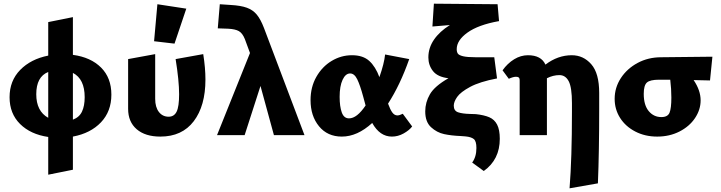

<svg xmlns="http://www.w3.org/2000/svg" viewBox="-20 -734 3915 1043"><path d="M376 8V188L242 215V10Q146 -4 89 -60.5Q32 -117 32 -206Q32 -295 89.5 -354Q147 -413 242 -432V-614L376 -641V-436Q473 -423 529 -367Q585 -311 585 -220Q585 -129 528.5 -69.5Q472 -10 376 8ZM242 -94V-343Q177 -317 177 -222Q177 -130 242 -94ZM440 -206Q440 -305 376 -338V-84Q411 -97 425.5 -128Q440 -159 440 -206Z M676 -143V-413L823 -440V-197Q823 -152 843 -126Q863 -100 896 -100Q926 -100 939.5 -127.5Q953 -155 953 -222Q953 -295 934 -413L1084 -440Q1096 -365 1096 -302Q1096 -159 1032.5 -75.5Q969 8 851 8Q769 8 722.5 -32Q676 -72 676 -143ZM817 -510 835 -711 992 -687 928 -497Z M1468 0 1395 -267 1309 0H1159L1338 -446L1310 -522Q1297 -554 1277.5 -565Q1258 -576 1220 -578L1163 -580L1174 -711L1233 -707Q1288 -704 1321 -692Q1354 -680 1375 -654.5Q1396 -629 1414 -582L1634 0Z M2219 -47Q2203 -26 2172.5 -9Q2142 8 2109 8Q2043 8 2002 -66Q1921 8 1837 8Q1759 8 1713 -48Q1667 -104 1667 -190Q1667 -261 1698.5 -316.5Q1730 -372 1781.5 -403Q1833 -434 1892 -434Q1952 -434 1986 -403Q2020 -372 2041 -315Q2067 -389 2072 -438L2203 -413Q2154 -273 2088 -171Q2100 -138 2111.5 -122.5Q2123 -107 2139 -107Q2150 -107 2168 -116ZM1966 -161 1953 -209Q1936 -272 1920.5 -303.5Q1905 -335 1882 -335Q1857 -335 1841 -300.5Q1825 -266 1825 -208Q1825 -156 1836.5 -123.5Q1848 -91 1876 -91Q1919 -91 1966 -161Z M2695 20Q2695 133 2608 195L2545 149Q2568 118 2568 70Q2568 33 2554 21.5Q2540 10 2509 7L2483 5Q2432 3 2392.5 -5.5Q2353 -14 2321.5 -43Q2290 -72 2290 -129Q2290 -178 2315.5 -222Q2341 -266 2416 -309Q2357 -316 2332 -348Q2307 -380 2307 -422Q2307 -474 2337.5 -518.5Q2368 -563 2424 -598L2329 -590L2337 -714L2683 -711L2691 -619H2689Q2578 -599 2519.5 -557Q2461 -515 2461 -467Q2461 -452 2467 -443Q2473 -434 2495.5 -428.5Q2518 -423 2564 -423H2665L2680 -308Q2586 -290 2534 -262Q2482 -234 2463.5 -207.5Q2445 -181 2445 -160Q2445 -132 2468.5 -124Q2492 -116 2534 -115Q2556 -115 2565 -114Q2610 -109 2638 -97Q2666 -85 2680.5 -57Q2695 -29 2695 20Z M3235 -146Q3235 92 3228 262L3074 289Q3087 127 3087 -127V-174Q3087 -259 3069.5 -292.5Q3052 -326 3019 -326Q2985 -326 2951 -309V0H2803V-296Q2803 -310 2797.5 -313.5Q2792 -317 2783 -317Q2768 -317 2744 -306L2710 -352Q2737 -390 2773 -412Q2809 -434 2848 -434Q2920 -434 2943 -383Q3010 -434 3086 -434Q3149 -434 3192 -385Q3235 -336 3235 -229Z M3837 -297Q3777 -299 3748 -299Q3786 -243 3786 -189Q3786 -138 3755.5 -92.5Q3725 -47 3671 -19.5Q3617 8 3550 8Q3484 8 3431 -19.5Q3378 -47 3348.5 -93.5Q3319 -140 3319 -197Q3319 -258 3352.5 -309.5Q3386 -361 3443.5 -392Q3501 -423 3572 -423L3850 -426ZM3621 -301H3560Q3511 -301 3494 -285.5Q3477 -270 3477 -224Q3477 -163 3504 -130.5Q3531 -98 3573 -98Q3607 -98 3617 -121.5Q3627 -145 3627 -204Q3627 -251 3621 -301Z"/></svg>

Font: Ysabeau Ultrabold
Style: Regular
Weight: 800
Designer: Christian Thalmann (Catharsis Fonts)
Version: Version 0.003